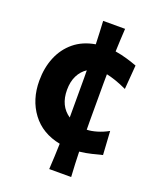

<svg xmlns="http://www.w3.org/2000/svg" viewBox="-154 -784 845 1028"><g transform="rotate(20 268.5 -270.0)"><path d="M252.9 151.9Q255.4 113.8 256.8 77.1Q258.3 40.5 259.3 5.4Q154.8 -15.1 97.9 -91.3Q41 -167.5 41 -274.9Q41 -348.6 65.9 -408.9Q90.8 -469.2 139.2 -509Q187.5 -548.8 258.8 -561Q257.8 -592.8 256.3 -625.5Q254.9 -658.2 252.9 -692.4H377.9Q376 -658.2 374.3 -625.7Q372.6 -593.3 371.6 -561.5Q407.7 -555.7 440.4 -545.9Q473.1 -536.1 497.6 -526.9L486.8 -389.6Q451.2 -406.2 421.4 -416.3Q391.6 -426.3 369.6 -430.7Q369.1 -405.3 369.1 -379.6Q369.1 -354 369.1 -328.1V-212.4Q369.1 -188 369.1 -163.6Q369.1 -139.2 369.6 -114.7Q394 -115.2 426 -124.5Q458 -133.8 489.7 -151.4L498 -17.1Q473.1 -10.7 440.4 -2.7Q407.7 5.4 371.6 9.3Q372.6 43.9 374 79.3Q375.5 114.7 377.9 151.9ZM197.3 -279.3Q197.3 -188.5 261.7 -145Q261.7 -161.6 261.7 -178.5Q261.7 -195.3 261.7 -212.4V-328.1Q261.7 -349.6 261.7 -370.8Q261.7 -392.1 261.2 -413.6Q231.4 -394.5 214.4 -360.6Q197.3 -326.7 197.3 -279.3Z"/></g></svg>

Font: Pinar DS1 Bold
Style: Regular
Weight: 700
Designer: Amin Abedi
Version: Version 3.000